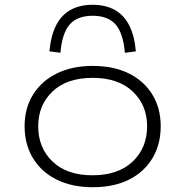

<svg xmlns="http://www.w3.org/2000/svg" viewBox="-20 -776 776 804"><path d="M369 8Q282 8 218 -23.5Q154 -55 118.5 -113Q83 -171 83 -247Q83 -323 118.5 -380Q154 -437 218 -468.5Q282 -500 368 -500Q456 -500 519.5 -468.5Q583 -437 618 -380Q653 -323 653 -247Q653 -171 618 -113Q583 -55 519.5 -23.5Q456 8 369 8ZM367 -42Q475 -42 535.5 -99.5Q596 -157 596 -247Q596 -336 535.5 -393Q475 -450 368 -450Q260 -450 200 -393Q140 -336 140 -247Q140 -157 200 -99.5Q260 -42 367 -42ZM233 -555 187 -561Q193 -627 215 -670Q237 -713 275.5 -734.5Q314 -756 368 -756Q422 -756 460.5 -734.5Q499 -713 521 -670Q543 -627 549 -561L503 -555Q496 -637 464 -673.5Q432 -710 368 -710Q304 -710 272 -673.5Q240 -637 233 -555Z"/></svg>

Font: Nunito Sans 7pt Expanded ExtraLight
Style: Regular
Weight: 250
Width: 7
Designer: Vernon Adams
Foundry: Vernon Adams
Version: Version 3.101;gftools[0.9.27]